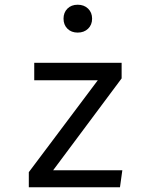

<svg xmlns="http://www.w3.org/2000/svg" viewBox="-20 -793 640 813"><path d="M498 -72 488 0H102V-64L394 -453H125V-527H495V-461L205 -72ZM370 -714Q370 -688 353 -671.5Q336 -655 309 -655Q282 -655 265.5 -671.5Q249 -688 249 -714Q249 -740 265.5 -756.5Q282 -773 309 -773Q336 -773 353 -756.5Q370 -740 370 -714Z"/></svg>

Font: FiraDG Mono
Style: Regular
Weight: 400
Designer: Carrois Corporate & Edenspiekermann AG
Foundry: Carrois Corporate GbR & Edenspiekermann AG
Version: Version 3.206